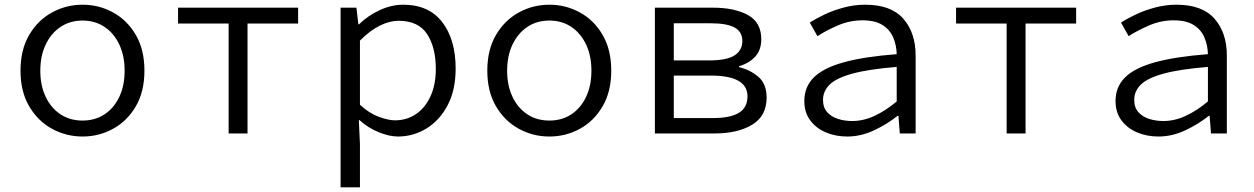

<svg xmlns="http://www.w3.org/2000/svg" viewBox="-20 -572 5376 823"><path d="M334 13.2Q263.7 13.2 202.9 -20Q142.1 -53.2 105 -116.5Q67.9 -179.7 67.9 -269Q67.9 -358.9 105 -422.1Q142.1 -485.4 202.9 -518.6Q263.7 -551.8 334 -551.8Q404.3 -551.8 464.8 -518.6Q525.4 -485.4 562.3 -422.1Q599.1 -358.9 599.1 -269Q599.1 -179.7 562.3 -116.5Q525.4 -53.2 464.8 -20Q404.3 13.2 334 13.2ZM334 -55.2Q387.7 -55.2 428.2 -82Q468.8 -108.9 491.5 -157Q514.2 -205.1 514.2 -269Q514.2 -332.5 491.5 -380.9Q468.8 -429.2 428.2 -456.5Q387.7 -483.9 334 -483.9Q279.8 -483.9 239.3 -456.5Q198.7 -429.2 175.8 -380.9Q152.8 -332.5 152.8 -269Q152.8 -205.1 175.8 -157Q198.7 -108.9 239.3 -82Q279.8 -55.2 334 -55.2Z M960 0V-471.2H743.2V-539.1H1257.8V-471.2H1041V0Z M1439.9 231V-539.1H1507.8L1516.1 -467.8H1519Q1556.6 -504.9 1607.2 -528.3Q1657.7 -551.8 1708 -551.8Q1818.4 -551.8 1875.7 -477.1Q1933.1 -402.3 1933.1 -277.8Q1933.1 -186 1898.7 -120.8Q1864.3 -55.7 1807.9 -21.2Q1751.5 13.2 1686 13.2Q1648.4 13.2 1603 -5.4Q1557.6 -23.9 1521 -57.1H1518.1L1522.9 44.9V231ZM1672.9 -56.2Q1723.6 -56.2 1763.2 -83Q1802.7 -109.9 1825.4 -159.4Q1848.1 -209 1848.1 -276.9Q1848.1 -368.7 1810.8 -425.8Q1773.4 -482.9 1688 -482.9Q1650.4 -482.9 1608.2 -462.2Q1565.9 -441.4 1522.9 -397.9V-123Q1562.5 -86.4 1603.8 -71.3Q1645 -56.2 1672.9 -56.2Z M2335 13.2Q2264.6 13.2 2203.9 -20Q2143.1 -53.2 2106 -116.5Q2068.8 -179.7 2068.8 -269Q2068.8 -358.9 2106 -422.1Q2143.1 -485.4 2203.9 -518.6Q2264.6 -551.8 2335 -551.8Q2405.3 -551.8 2465.8 -518.6Q2526.4 -485.4 2563.2 -422.1Q2600.1 -358.9 2600.1 -269Q2600.1 -179.7 2563.2 -116.5Q2526.4 -53.2 2465.8 -20Q2405.3 13.2 2335 13.2ZM2335 -55.2Q2388.7 -55.2 2429.2 -82Q2469.7 -108.9 2492.4 -157Q2515.1 -205.1 2515.1 -269Q2515.1 -332.5 2492.4 -380.9Q2469.7 -429.2 2429.2 -456.5Q2388.7 -483.9 2335 -483.9Q2280.8 -483.9 2240.2 -456.5Q2199.7 -429.2 2176.8 -380.9Q2153.8 -332.5 2153.8 -269Q2153.8 -205.1 2176.8 -157Q2199.7 -108.9 2240.2 -82Q2280.8 -55.2 2335 -55.2Z M2787.1 0V-539.1H3036.1Q3128.4 -539.1 3185.8 -507.6Q3243.2 -476.1 3243.2 -403.8Q3243.2 -357.4 3217 -329.1Q3190.9 -300.8 3147.9 -288.1V-284.2Q3195.3 -272.9 3230.7 -242.7Q3266.1 -212.4 3266.1 -153.8Q3266.1 -74.7 3204.1 -37.4Q3142.1 0 3043.9 0ZM2868.2 -313H3019Q3096.2 -313 3129.2 -335Q3162.1 -356.9 3162.1 -396Q3162.1 -435.1 3129.6 -453.6Q3097.2 -472.2 3025.9 -472.2H2868.2ZM2868.2 -65.9H3034.2Q3110.4 -65.9 3147.2 -88.4Q3184.1 -110.8 3184.1 -159.2Q3184.1 -248 3026.9 -248H2868.2Z M3611.8 13.2Q3562 13.2 3520.3 -4.4Q3478.5 -22 3453.1 -55.9Q3427.7 -89.8 3427.7 -139.2Q3427.7 -199.2 3468 -239.7Q3508.3 -280.3 3595.7 -304.7Q3683.1 -329.1 3823.7 -339.8Q3822.8 -378.4 3808.6 -411.6Q3794.4 -444.8 3762.7 -464.8Q3731 -484.9 3676.8 -484.9Q3622.1 -484.9 3571.3 -462.9Q3520.5 -440.9 3483.9 -417L3451.2 -475.1Q3477.1 -492.2 3514.6 -510Q3552.2 -527.8 3597.2 -539.8Q3642.1 -551.8 3689 -551.8Q3799.3 -551.8 3852.1 -491.7Q3904.8 -431.6 3904.8 -334V0H3836.9L3831.1 -75.2H3827.1Q3782.7 -39.6 3726.3 -13.2Q3669.9 13.2 3611.8 13.2ZM3632.8 -53.2Q3680.2 -53.2 3727.8 -75Q3775.4 -96.7 3823.7 -137.2V-285.2Q3703.6 -275.4 3634.5 -256.6Q3565.4 -237.8 3536.6 -209.7Q3507.8 -181.6 3507.8 -144Q3507.8 -111.3 3525.6 -91.3Q3543.5 -71.3 3572 -62.3Q3600.6 -53.2 3632.8 -53.2Z M4294.9 0V-471.2H4078.1V-539.1H4592.8V-471.2H4376V0Z M4945.8 13.2Q4896 13.2 4854.2 -4.4Q4812.5 -22 4787.1 -55.9Q4761.7 -89.8 4761.7 -139.2Q4761.7 -199.2 4802 -239.7Q4842.3 -280.3 4929.7 -304.7Q5017.1 -329.1 5157.7 -339.8Q5156.7 -378.4 5142.6 -411.6Q5128.4 -444.8 5096.7 -464.8Q5064.9 -484.9 5010.7 -484.9Q4956.1 -484.9 4905.3 -462.9Q4854.5 -440.9 4817.9 -417L4785.2 -475.1Q4811 -492.2 4848.6 -510Q4886.2 -527.8 4931.2 -539.8Q4976.1 -551.8 5022.9 -551.8Q5133.3 -551.8 5186 -491.7Q5238.8 -431.6 5238.8 -334V0H5170.9L5165 -75.2H5161.1Q5116.7 -39.6 5060.3 -13.2Q5003.9 13.2 4945.8 13.2ZM4966.8 -53.2Q5014.2 -53.2 5061.8 -75Q5109.4 -96.7 5157.7 -137.2V-285.2Q5037.6 -275.4 4968.5 -256.6Q4899.4 -237.8 4870.6 -209.7Q4841.8 -181.6 4841.8 -144Q4841.8 -111.3 4859.6 -91.3Q4877.4 -71.3 4906 -62.3Q4934.6 -53.2 4966.8 -53.2Z"/></svg>

Font: Shanggu Mono N
Style: Regular
Weight: 350
Designer: GuiWonder
Version: Version 1.021